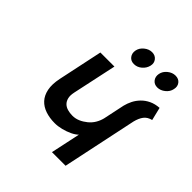

<svg xmlns="http://www.w3.org/2000/svg" viewBox="-188 -797 917 917"><g transform="rotate(45 270.5 -338.0)"><path d="M312 -676Q291 -676 272.5 -661Q254 -646 250 -625Q246 -604 257.5 -589Q269 -574 290 -574Q312 -574 329.5 -589Q347 -604 352 -625Q357 -646 345 -661Q333 -676 312 -676ZM470 -676Q449 -676 430.5 -661Q412 -646 408 -625Q404 -604 415.5 -589Q427 -574 448 -574Q469 -574 487.5 -589Q506 -604 510 -625Q515 -646 503.5 -661Q492 -676 470 -676ZM311 0H403L483 -379Q490 -407 503 -424Q516 -441 541 -447L525 -513Q496 -511 474 -500.5Q452 -490 436 -473.5Q420 -457 410.5 -438Q401 -419 396 -399L373 -290Q368 -270 357.5 -252.5Q347 -235 330.5 -221.5Q314 -208 295.5 -200Q277 -192 257 -192Q239 -192 223.5 -196.5Q208 -201 198 -211Q188 -221 184 -237Q180 -253 185 -276L233 -500H138L90 -273Q81 -229 87.5 -197.5Q94 -166 112.5 -146Q131 -126 159.5 -116.5Q188 -107 222 -107Q244 -107 267.5 -113Q291 -119 311 -128.5Q331 -138 343 -150Z"/></g></svg>

Font: Advent Pro SemiBold
Style: Italic
Weight: 600
Italic angle: -12°
Version: Version 3.000